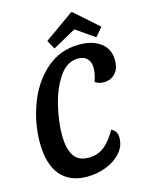

<svg xmlns="http://www.w3.org/2000/svg" viewBox="-129 -938 792 1036"><g transform="rotate(-15 267.0 -419.5)"><path d="M534 -548Q534 -501 509 -475Q484 -449 446 -449Q431 -449 417.5 -453Q404 -457 397 -465Q404 -481 408 -502.5Q412 -524 412 -539Q412 -571 394 -590Q376 -609 343 -609Q281 -609 238 -546Q195 -483 174 -394.5Q153 -306 153 -231Q153 -160 177.5 -118.5Q202 -77 262 -77Q314 -77 351 -107.5Q388 -138 417 -192Q434 -183 441.5 -170.5Q449 -158 449 -137Q449 -92 417.5 -56Q386 -20 335 0Q284 20 228 20Q130 20 78.5 -42Q27 -104 27 -224Q27 -331 66 -436.5Q105 -542 182.5 -611Q260 -680 369 -680Q444 -680 489 -645.5Q534 -611 534 -548ZM235 -694 208 -743 371 -859H378L510 -742L469 -694L365 -766Z"/></g></svg>

Font: Sansita
Style: Italic
Weight: 400
Italic angle: -11°
Designer: Pablo Cosgaya
Foundry: Omnibus-Type
Version: Version 1.006